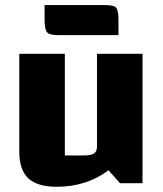

<svg xmlns="http://www.w3.org/2000/svg" viewBox="-20 -708 630 742"><path d="M530.8 -500V0H443.8L399.3 -50Q357 -18.2 306.9 -2.2Q256.7 13.8 200.3 13.8Q124.7 13.8 89.6 -18.5Q54.6 -50.9 54.6 -121.6V-500H230.6V-107.3H304.8Q332.8 -107.3 343.8 -115.1Q354.8 -122.9 354.8 -142.5V-500ZM203.4 -572.3Q168.6 -572.3 160.5 -585.1Q152.3 -597.9 152.3 -632V-688.3H387.8Q422.6 -688.3 430.2 -676.5Q437.9 -664.7 437.9 -629.6V-572.3Z"/></svg>

Font: Changa
Style: Regular
Weight: 400
Designer: Eduardo Rodriguez Tunni
Foundry: Eduardo Rodriguez Tunni
Version: Version 3.003